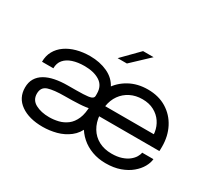

<svg xmlns="http://www.w3.org/2000/svg" viewBox="-142 -984 1359 1239"><g transform="rotate(30 537.0 -364.0)"><path d="M285 10Q184 10 122.5 -33.2Q61 -76.5 61 -153.5Q61 -193 78 -221.2Q95 -249.5 126 -267.5Q157 -285.5 199.8 -294Q242.5 -302.5 293.5 -302.5Q366.5 -302.5 407.8 -304Q449 -305.5 466 -312.2Q483 -319 483 -334.5Q483 -338.5 483 -342.8Q483 -347 483 -351Q483 -409.5 439.5 -437.5Q396 -465.5 325 -465.5Q276 -465.5 238 -453Q200 -440.5 178.8 -415.5Q157.5 -390.5 157.5 -352H73Q73 -396.5 92.2 -431.2Q111.5 -466 145.8 -490Q180 -514 226 -526.5Q272 -539 325.5 -539Q397 -539 454.8 -512.5Q512.5 -486 540 -431.5Q542 -427.5 543.8 -423Q545.5 -418.5 547.5 -414L523.5 -416Q559 -473 619 -506Q679 -539 755.5 -539Q836 -539 895 -502.8Q954 -466.5 986 -404.5Q1018 -342.5 1018 -265Q1018 -257 1017.8 -246.5Q1017.5 -236 1017 -231.5H529.5L566 -261Q566 -256 566.2 -251Q566.5 -246 567 -241.5Q571.5 -187 595.8 -146.8Q620 -106.5 661.2 -84.5Q702.5 -62.5 757.5 -62.5Q799.5 -62.5 830.5 -72.8Q861.5 -83 882 -99.2Q902.5 -115.5 913.2 -133.5Q924 -151.5 926 -167H1010Q1007.5 -138.5 990 -107.5Q972.5 -76.5 940.5 -49.8Q908.5 -23 862 -6.2Q815.5 10.5 755 10.5Q700.5 10.5 653.8 -6.5Q607 -23.5 571.5 -54.8Q536 -86 514 -128.5L538 -132Q518 -79 477.5 -47.8Q437 -16.5 386.5 -3.2Q336 10 285 10ZM291 -65Q325 -65 359 -73.2Q393 -81.5 421.5 -103Q450 -124.5 467.2 -164.2Q484.5 -204 484.5 -267.5Q484.5 -271.5 484.5 -276Q484.5 -280.5 484.5 -284.5L501.5 -247.5Q469.5 -238.5 419.5 -235.8Q369.5 -233 310.5 -233Q232 -233 189.5 -219.8Q147 -206.5 147 -157.5Q147 -110 188.8 -87.5Q230.5 -65 291 -65ZM569.5 -307.5H931.5Q931.5 -310 931.2 -314.2Q931 -318.5 930 -323.5Q924 -362.5 902 -395Q880 -427.5 843.2 -447.2Q806.5 -467 756.5 -467Q707 -467 667.5 -447.2Q628 -427.5 602.5 -391.8Q577 -356 569.5 -307.5ZM484 -616 603.5 -737.5H682L553 -616Z"/></g></svg>

Font: Epilogue
Style: Regular
Weight: 400
Designer: Tyler Finck
Foundry: Etcetera Type Co
Version: Version 2.112